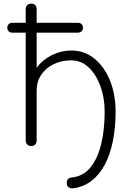

<svg xmlns="http://www.w3.org/2000/svg" viewBox="-20 -801 734 1053"><path d="M379 232Q367 233 356.5 226Q346 219 346 203Q346 174 375 172Q436 166 475.5 118Q515 70 534.5 -9.5Q554 -89 554 -189Q554 -265 530.5 -329Q507 -393 466 -431.5Q425 -470 371 -470Q316 -470 273 -448.5Q230 -427 205.5 -390Q181 -353 181 -306V-30Q181 -17 173 -8.5Q165 0 151 0Q138 0 129.5 -8.5Q121 -17 121 -30V-622H47Q35 -622 27.5 -629.5Q20 -637 20 -649Q20 -661 27.5 -668.5Q35 -676 47 -676H121V-751Q121 -765 129.5 -773Q138 -781 151 -781Q165 -781 173 -773Q181 -765 181 -751V-676H408Q420 -676 427.5 -668.5Q435 -661 435 -649Q435 -637 427.5 -629.5Q420 -622 408 -622H181V-429Q213 -473 264 -498.5Q315 -524 371 -524Q444 -524 498.5 -479Q553 -434 583.5 -358.5Q614 -283 614 -189Q614 -101 599 -27Q584 47 554.5 102.5Q525 158 481 191.5Q437 225 379 232Z"/></svg>

Font: ComfortaaLight
Style: Regular
Weight: 300
Designer: Johan Aakerlund
Foundry: Johan Aakerlund
Version: Version 3.104; ttfautohint (v1.8.1.43-b0c9)